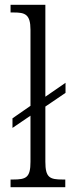

<svg xmlns="http://www.w3.org/2000/svg" viewBox="-20 -780 299 800"><path d="M24 0H252V-32H241C187 -32 169 -40 169 -106V-336L253 -393V-435L169 -377V-760H24V-728H37C84 -728 107 -721 107 -656V-339L32 -287V-247L107 -298V-106C107 -40 89 -32 34 -32H24Z"/></svg>

Font: Noto Serif Sinhala Condensed Light
Style: Regular
Weight: 300
Width: 3
Designer: Jelle Bosma - Monotype Design Team
Foundry: Monotype Imaging Inc.
Version: Version 2.007